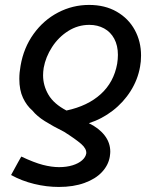

<svg xmlns="http://www.w3.org/2000/svg" viewBox="-20 -579 640 780"><path d="M553 -353.5Q553 -328.5 549 -308Q540 -256 511 -209.8Q482 -163.5 438 -129.5Q394 -95.5 341 -78.5Q381.5 -59 404.8 -29.2Q428 0.5 428 37.5Q428 44 426 58Q420 92.5 394 120.2Q368 148 323.2 164.2Q278.5 180.5 219 180.5Q169 180.5 118.8 168.2Q68.5 156 25 132Q34 115 53.5 80L66.5 57Q118.5 81.5 154.2 90.8Q190 100 220 100Q250.5 100 274.8 92.5Q299 85 313.5 72.2Q328 59.5 330.5 44Q332 25 309.5 5.5Q287 -14 240.5 -43.5Q194.5 -66.5 162.2 -86.8Q130 -107 111.5 -130Q88.5 -149.5 73.5 -181.2Q58.5 -213 58.5 -258.5Q58.5 -284.5 63.5 -311.5Q76 -385 116.5 -441.2Q157 -497.5 216 -528.2Q275 -559 342 -559Q406.5 -559 454.2 -531.5Q502 -504 527.5 -457.2Q553 -410.5 553 -353.5ZM157.5 -303.5Q155 -287 155 -273Q155 -231.5 176.8 -194.2Q198.5 -157 250 -130Q336.5 -148.5 389.5 -196.8Q442.5 -245 456 -320Q459 -339 459 -356Q459 -394 444.2 -421.5Q429.5 -449 403 -463.5Q376.5 -478 343 -478Q296.5 -478 257 -453Q217.5 -428 191.5 -387.8Q165.5 -347.5 157.5 -303.5Z"/></svg>

Font: JuliaMono Medium
Style: Italic
Weight: 500
Italic angle: -9°
Monospace: yes
Designer: cormullion
Foundry: corm
Version: Version 0.054; ttfautohint (v1.8.4)